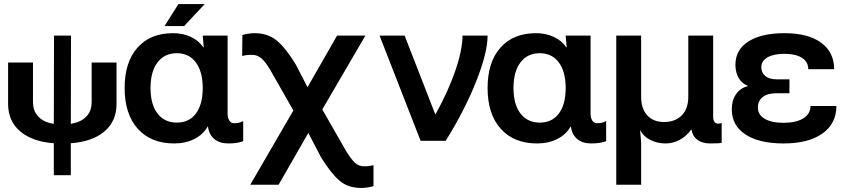

<svg xmlns="http://www.w3.org/2000/svg" viewBox="-20 -696 4174 949"><path d="M556 -387V-182Q556 -98 497 -47Q438 4 330 12V170H246V12Q139 4 79.5 -47Q20 -98 20 -182V-387H143V-192Q143 -147 170 -119Q197 -91 246 -84L247 -520H331L330 -84Q380 -92 406.5 -119.5Q433 -147 433 -192V-387Z M596 -261Q596 -389 659.5 -460.5Q723 -532 835 -532Q884 -532 923.5 -513.5Q963 -495 985 -462H987L982 -520H1105V-135Q1105 -113 1113.5 -100Q1122 -87 1136 -87Q1166 -87 1182 -98V2Q1152 13 1108 13Q1065 13 1039 -9Q1013 -31 1008 -70H1006Q984 -31 940.5 -9Q897 13 841 13Q726 13 661 -59.5Q596 -132 596 -261ZM854 -90Q915 -90 948.5 -135Q982 -180 982 -261Q982 -342 948 -387.5Q914 -433 854 -433Q793 -433 758.5 -387.5Q724 -342 724 -261Q724 -180 758.5 -135Q793 -90 854 -90ZM862 -676H992L890 -567H793Z M1778 126Q1808 126 1826 120V224Q1795 233 1765 233Q1700 233 1657.5 196.5Q1615 160 1566 80L1504 -39L1357 217H1217L1430 -150L1316 -350Q1292 -391 1271.5 -408Q1251 -425 1226 -425Q1195 -425 1177 -419L1178 -523Q1209 -532 1239 -532Q1304 -532 1348 -495.5Q1392 -459 1441 -379L1500 -265L1646 -520H1786L1573 -155L1691 51Q1716 92 1735 109Q1754 126 1778 126Z M2131 -132H2133Q2195 -243 2230.5 -346.5Q2266 -450 2266 -520H2390Q2390 -435 2333 -292Q2276 -149 2183 0H2059L1856 -520H1980Z M2390 -261Q2390 -389 2453.5 -460.5Q2517 -532 2629 -532Q2678 -532 2717.5 -513.5Q2757 -495 2779 -462H2781L2776 -520H2899V-135Q2899 -113 2907.5 -100Q2916 -87 2930 -87Q2960 -87 2976 -98V2Q2946 13 2902 13Q2859 13 2833 -9Q2807 -31 2802 -70H2800Q2778 -31 2734.5 -9Q2691 13 2635 13Q2520 13 2455 -59.5Q2390 -132 2390 -261ZM2648 -90Q2709 -90 2742.5 -135Q2776 -180 2776 -261Q2776 -342 2742 -387.5Q2708 -433 2648 -433Q2587 -433 2552.5 -387.5Q2518 -342 2518 -261Q2518 -180 2552.5 -135Q2587 -90 2648 -90Z M3026 -520H3149V-217Q3149 -159 3179 -126Q3209 -93 3262 -93Q3318 -93 3350 -126Q3382 -159 3382 -218V-520H3505V-117Q3505 -102 3511.5 -93.5Q3518 -85 3529 -85Q3541 -85 3547 -88V10Q3535 13 3490 13Q3451 13 3427 -5Q3403 -23 3398 -55H3396Q3373 -23 3340 -5Q3307 13 3270 13Q3229 13 3195 -4Q3161 -21 3146 -50H3144L3149 7V217H3026Z M3853 -89Q3915 -89 3950.5 -111Q3986 -133 3986 -172H4114Q4114 -85 4045 -36Q3976 13 3853 13Q3732 13 3664.5 -31.5Q3597 -76 3597 -155Q3597 -200 3618 -230.5Q3639 -261 3676 -270V-272Q3647 -283 3631 -310.5Q3615 -338 3615 -376Q3615 -450 3679 -491Q3743 -532 3858 -532Q3974 -532 4038.5 -485Q4103 -438 4103 -354H3975Q3975 -390 3944 -410Q3913 -430 3858 -430Q3804 -430 3773.5 -412.5Q3743 -395 3743 -364Q3743 -336 3763 -320Q3783 -304 3817 -304H3882V-235H3817Q3774 -235 3750 -216.5Q3726 -198 3726 -164Q3726 -129 3759.5 -109Q3793 -89 3853 -89Z"/></svg>

Font: Non Bureau Medium
Style: Regular
Weight: 500
Designer: Jona Saucedo
Foundry: Non Foundry
Version: Version 1.000; ttfautohint (v1.8.4)